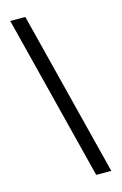

<svg xmlns="http://www.w3.org/2000/svg" viewBox="-146 -893 710 1120"><g transform="rotate(-15 208.5 -333.5)"><path d="M37 -832 289 165H380L128 -832Z"/></g></svg>

Font: Noto Sans Devanagari Condensed Medium
Style: Regular
Weight: 500
Width: 3
Designer: Jelle Bosma - Monotype Design Team
Foundry: Monotype Imaging Inc.
Version: Version 2.004